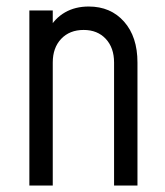

<svg xmlns="http://www.w3.org/2000/svg" viewBox="-20 -575 510 595"><path d="M71 0V-542.5H143.5V-469.8L131 -484.2Q149.8 -518.4 181.4 -536.6Q213.1 -554.8 254.9 -554.8Q323 -554.8 364.5 -507.9Q406 -461.1 406 -381.2V0H333.5V-381.2Q333.5 -427 307.8 -454.6Q282 -482.2 239.2 -482.2Q195.8 -482.2 169.6 -454.6Q143.5 -427 143.5 -381.2V0Z"/></svg>

Font: Mohave Light
Style: Regular
Weight: 300
Designer: Gumpita Rahayu
Foundry: Tokotype
Version: Version 2.003